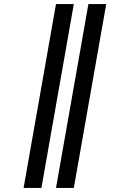

<svg xmlns="http://www.w3.org/2000/svg" viewBox="-20 -746 640 948"><path d="M344.5 -726 184.5 182H96.5L256.5 -726ZM504.5 -726 344.5 182H256.5L416.5 -726Z"/></svg>

Font: JuliaMono BoldItalic
Style: Regular
Weight: 700
Italic angle: -9°
Monospace: yes
Designer: cormullion
Foundry: corm
Version: Version 0.049; ttfautohint (v1.8.4)